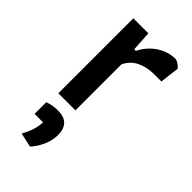

<svg xmlns="http://www.w3.org/2000/svg" viewBox="-229 -535 851 851"><g transform="rotate(45 196.5 -109.5)"><path d="M70 -470H164L170 -376H180Q203 -422 243.5 -448.5Q284 -475 329 -475Q337 -475 349 -467Q361 -459 367 -451L356 -360H311Q265 -360 229.5 -342.5Q194 -325 177 -288V0H70ZM81 241Q112 187 113 139H60V66Q88 55 123 55Q200 55 200 132Q200 164 186 197Q172 230 148 256Z"/></g></svg>

Font: Athiti SemiBold
Style: Regular
Weight: 600
Designer: CadsonDemak Team
Foundry: CadsonDemak
Version: Version 1.032